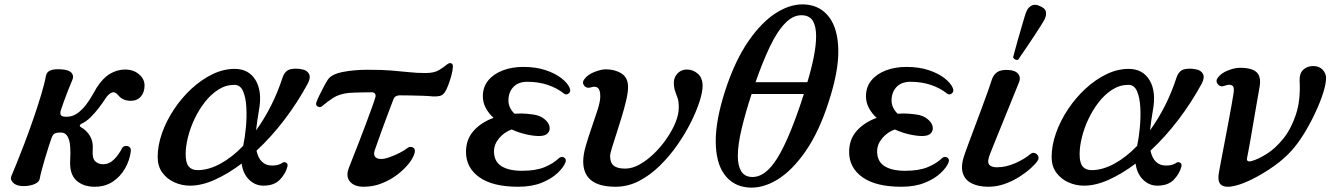

<svg xmlns="http://www.w3.org/2000/svg" viewBox="-20 -842 6114 878"><path d="M413 12Q360 12 328.5 -17.5Q297 -47 301 -110Q303 -143 301 -171.5Q299 -200 289 -218Q279 -236 258 -236Q236 -236 228 -230Q220 -224 215 -209Q210 -195 202 -170Q194 -145 185.5 -116.5Q177 -88 170.5 -63.5Q164 -39 162 -26Q160 -10 138.5 -0.5Q117 9 87 9Q56 9 40.5 -6Q25 -21 32 -37Q39 -53 55.5 -93.5Q72 -134 92.5 -188Q113 -242 133 -300Q153 -358 168.5 -409.5Q184 -461 190 -495Q193 -512 209 -519.5Q225 -527 259 -525Q295 -523 307 -509Q319 -495 311 -477Q303 -459 291.5 -429.5Q280 -400 270.5 -373.5Q261 -347 258 -337Q254 -324 258 -316Q262 -308 284 -308Q312 -308 334 -324Q356 -340 373.5 -363Q391 -386 403 -408Q415 -430 422 -441Q450 -485 483 -504.5Q516 -524 552 -524Q590 -524 615.5 -502.5Q641 -481 641 -451Q641 -420 624 -400.5Q607 -381 578 -381Q542 -381 522 -405Q506 -425 491 -418.5Q476 -412 464 -394Q450 -372 431.5 -348Q413 -324 393 -304.5Q373 -285 352 -276Q345 -272 345 -267.5Q345 -263 352 -259Q376 -246 391.5 -220Q407 -194 404 -158Q401 -118 415.5 -104.5Q430 -91 451 -91Q480 -91 502 -113.5Q524 -136 538 -164Q543 -173 553 -174.5Q563 -176 571.5 -170Q580 -164 578 -149Q573 -109 552 -72Q531 -35 496 -11.5Q461 12 413 12Z M849 7Q811 7 777 -8.5Q743 -24 722 -53Q701 -82 701 -124Q701 -177 721 -233.5Q741 -290 776 -342.5Q811 -395 856 -436.5Q901 -478 951.5 -502.5Q1002 -527 1053 -527Q1118 -527 1149 -475Q1180 -423 1164 -337Q1160 -312 1156.5 -289.5Q1153 -267 1151 -246Q1188 -297 1219 -358Q1250 -419 1272 -487Q1283 -519 1307 -525Q1331 -531 1361 -525Q1384 -521 1393 -504Q1402 -487 1387 -459Q1341 -374 1281 -295Q1221 -216 1153 -153Q1168 -85 1224 -85Q1241 -85 1252.5 -88.5Q1264 -92 1272 -98Q1279 -103 1288.5 -98Q1298 -93 1294 -79Q1286 -48 1260 -20.5Q1234 7 1184 7Q1147 7 1119 -20.5Q1091 -48 1085 -94Q1024 -48 963.5 -20.5Q903 7 849 7ZM884 -64Q934 -64 988 -93.5Q1042 -123 1092 -175Q1100 -212 1104.5 -259.5Q1109 -307 1106.5 -351.5Q1104 -396 1091.5 -425Q1079 -454 1052 -454Q1013 -454 979 -432.5Q945 -411 917.5 -376Q890 -341 870 -299Q850 -257 839.5 -214.5Q829 -172 829 -137Q829 -97 843 -80.5Q857 -64 884 -64Z M1643 12Q1600 12 1580 -12Q1560 -36 1576 -76Q1579 -84 1591 -114.5Q1603 -145 1619.5 -187Q1636 -229 1652 -272Q1668 -315 1680.5 -349.5Q1693 -384 1697 -399Q1699 -407 1695 -413.5Q1691 -420 1679 -420Q1662 -420 1640.5 -419.5Q1619 -419 1600.5 -418.5Q1582 -418 1574 -417Q1531 -412 1504.5 -395Q1478 -378 1452 -356Q1443 -349 1432.5 -355Q1422 -361 1427 -375Q1431 -386 1440.5 -406Q1450 -426 1461 -446.5Q1472 -467 1480 -479Q1497 -503 1548 -513Q1599 -523 1662 -523Q1726 -523 1770 -519.5Q1814 -516 1850 -512Q1886 -508 1926 -508Q1966 -508 1988.5 -522Q2011 -536 2024 -547Q2035 -556 2043.5 -552.5Q2052 -549 2051 -536Q2050 -518 2043.5 -494.5Q2037 -471 2029 -450.5Q2021 -430 2014 -420Q2005 -407 1992 -403.5Q1979 -400 1960 -401Q1943 -403 1914.5 -404Q1886 -405 1856.5 -405.5Q1827 -406 1806 -406Q1799 -406 1791 -402Q1783 -398 1780 -390Q1776 -380 1767 -356Q1758 -332 1746.5 -301.5Q1735 -271 1724 -240.5Q1713 -210 1705 -187Q1697 -164 1694 -156Q1687 -136 1695 -125.5Q1703 -115 1722 -115Q1739 -115 1762.5 -123.5Q1786 -132 1808.5 -143.5Q1831 -155 1843 -165Q1854 -174 1867.5 -168Q1881 -162 1876 -143Q1871 -122 1851 -96Q1831 -70 1799 -45Q1767 -20 1727 -4Q1687 12 1643 12Z M2350 12Q2233 12 2172 -31.5Q2111 -75 2111 -147Q2111 -205 2146 -244Q2181 -283 2237 -303Q2215 -323 2201.5 -348Q2188 -373 2188 -402Q2188 -444 2212.5 -474Q2237 -504 2279 -520Q2321 -536 2373 -536Q2430 -536 2474 -521.5Q2518 -507 2546.5 -485Q2575 -463 2585 -440Q2592 -424 2581 -415Q2570 -406 2559 -414Q2528 -439 2485.5 -453.5Q2443 -468 2391 -468Q2350 -468 2327.5 -444Q2305 -420 2305 -382Q2305 -365 2312.5 -349.5Q2320 -334 2333 -322Q2341 -322 2348.5 -322.5Q2356 -323 2364 -323Q2385 -323 2417.5 -318.5Q2450 -314 2469 -298Q2488 -283 2492.5 -265Q2497 -247 2485.5 -233.5Q2474 -220 2445 -220Q2420 -220 2386.5 -227.5Q2353 -235 2320 -250Q2286 -238 2262.5 -210Q2239 -182 2239 -150Q2239 -104 2272.5 -82.5Q2306 -61 2367 -61Q2430 -61 2470 -77.5Q2510 -94 2535 -118Q2547 -129 2559 -122Q2571 -115 2566 -100Q2558 -78 2530.5 -51.5Q2503 -25 2457.5 -6.5Q2412 12 2350 12Z M2795 12Q2647 12 2647 -104Q2647 -135 2659 -176Q2671 -217 2686 -260Q2701 -303 2713 -340.5Q2725 -378 2725 -402Q2725 -431 2714 -440Q2703 -449 2684 -443Q2663 -436 2651.5 -450.5Q2640 -465 2653 -481Q2668 -501 2698.5 -513Q2729 -525 2750 -525Q2792 -525 2822 -506Q2852 -487 2852 -444Q2852 -419 2843.5 -383Q2835 -347 2823 -307.5Q2811 -268 2799 -231Q2787 -194 2778.5 -166.5Q2770 -139 2770 -128Q2770 -98 2786.5 -84.5Q2803 -71 2839 -71Q2871 -71 2905 -90Q2939 -109 2970.5 -139.5Q3002 -170 3028 -207.5Q3054 -245 3069 -282Q3084 -319 3084 -350Q3084 -377 3079 -392.5Q3074 -408 3069 -420Q3064 -432 3062 -450Q3058 -482 3075.5 -503Q3093 -524 3122 -524Q3149 -524 3171 -505Q3193 -486 3193 -449Q3193 -422 3179 -378Q3165 -334 3139 -282Q3113 -230 3077 -178.5Q3041 -127 2996.5 -83.5Q2952 -40 2901.5 -14Q2851 12 2795 12Z M3397 15Q3331 8 3292.5 -44.5Q3254 -97 3253 -193.5Q3252 -290 3296 -427Q3341 -565 3403 -654.5Q3465 -744 3534 -786Q3603 -828 3669 -821Q3735 -814 3773.5 -761Q3812 -708 3813.5 -612Q3815 -516 3770 -378Q3726 -240 3664 -150.5Q3602 -61 3533 -19.5Q3464 22 3397 15ZM3413 -33Q3478 -27 3535 -119.5Q3592 -212 3656 -412H3417Q3389 -327 3371.5 -253.5Q3354 -180 3354 -129Q3354 -87 3368 -61.5Q3382 -36 3413 -33ZM3435 -466H3672Q3691 -529 3701.5 -582.5Q3712 -636 3712 -676Q3712 -719 3698.5 -744Q3685 -769 3653 -772Q3610 -776 3572 -737.5Q3534 -699 3500.5 -628.5Q3467 -558 3435 -466Z M4102 12Q3985 12 3924 -31.5Q3863 -75 3863 -147Q3863 -205 3898 -244Q3933 -283 3989 -303Q3967 -323 3953.5 -348Q3940 -373 3940 -402Q3940 -444 3964.5 -474Q3989 -504 4031 -520Q4073 -536 4125 -536Q4182 -536 4226 -521.5Q4270 -507 4298.5 -485Q4327 -463 4337 -440Q4344 -424 4333 -415Q4322 -406 4311 -414Q4280 -439 4237.5 -453.5Q4195 -468 4143 -468Q4102 -468 4079.5 -444Q4057 -420 4057 -382Q4057 -365 4064.5 -349.5Q4072 -334 4085 -322Q4093 -322 4100.5 -322.5Q4108 -323 4116 -323Q4137 -323 4169.5 -318.5Q4202 -314 4221 -298Q4240 -283 4244.5 -265Q4249 -247 4237.5 -233.5Q4226 -220 4197 -220Q4172 -220 4138.5 -227.5Q4105 -235 4072 -250Q4038 -238 4014.5 -210Q3991 -182 3991 -150Q3991 -104 4024.5 -82.5Q4058 -61 4119 -61Q4182 -61 4222 -77.5Q4262 -94 4287 -118Q4299 -129 4311 -122Q4323 -115 4318 -100Q4310 -78 4282.5 -51.5Q4255 -25 4209.5 -6.5Q4164 12 4102 12Z M4500 12Q4454 12 4422.5 -4Q4391 -20 4382 -53.5Q4373 -87 4392 -139Q4396 -151 4408.5 -184.5Q4421 -218 4437.5 -262Q4454 -306 4470.5 -350.5Q4487 -395 4499.5 -430Q4512 -465 4516 -479Q4523 -500 4540 -512Q4557 -524 4592 -522Q4624 -520 4636.5 -503.5Q4649 -487 4640 -466Q4636 -456 4623 -424Q4610 -392 4593 -350Q4576 -308 4558.5 -265Q4541 -222 4527.5 -188.5Q4514 -155 4509 -142Q4493 -104 4502.5 -90.5Q4512 -77 4539 -77Q4580 -77 4623 -96Q4666 -115 4691 -137Q4702 -146 4712.5 -142Q4723 -138 4727.5 -128Q4732 -118 4725 -107Q4716 -93 4694 -73Q4672 -53 4641.5 -33.5Q4611 -14 4574.5 -1Q4538 12 4500 12ZM4636.2 -569Q4629.6 -566.4 4622.2 -570.2Q4614.8 -574 4612.7 -579.7Q4613.8 -583.8 4619.3 -604.3Q4624.8 -624.8 4632.9 -653.7Q4641 -682.6 4649.6 -711.8Q4658.1 -741 4665 -764.1Q4671.9 -787.1 4676 -794.1Q4683.1 -809.7 4699 -817.2Q4714.9 -824.6 4736.2 -813.8Q4760.6 -803.6 4762.9 -787.6Q4765.2 -771.6 4758 -756Q4754.5 -748.1 4741.8 -728.1Q4729.1 -708.1 4712.3 -682.2Q4695.5 -656.3 4678.6 -631.6Q4661.7 -606.8 4649.7 -589.5Q4637.8 -572.2 4636.2 -569Z M4937 7Q4899 7 4865 -8.5Q4831 -24 4810 -53Q4789 -82 4789 -124Q4789 -177 4809 -233.5Q4829 -290 4864 -342.5Q4899 -395 4944 -436.5Q4989 -478 5039.5 -502.5Q5090 -527 5141 -527Q5206 -527 5237 -475Q5268 -423 5252 -337Q5248 -312 5244.5 -289.5Q5241 -267 5239 -246Q5276 -297 5307 -358Q5338 -419 5360 -487Q5371 -519 5395 -525Q5419 -531 5449 -525Q5472 -521 5481 -504Q5490 -487 5475 -459Q5429 -374 5369 -295Q5309 -216 5241 -153Q5256 -85 5312 -85Q5329 -85 5340.5 -88.5Q5352 -92 5360 -98Q5367 -103 5376.5 -98Q5386 -93 5382 -79Q5374 -48 5348 -20.5Q5322 7 5272 7Q5235 7 5207 -20.5Q5179 -48 5173 -94Q5112 -48 5051.5 -20.5Q4991 7 4937 7ZM4972 -64Q5022 -64 5076 -93.5Q5130 -123 5180 -175Q5188 -212 5192.5 -259.5Q5197 -307 5194.5 -351.5Q5192 -396 5179.5 -425Q5167 -454 5140 -454Q5101 -454 5067 -432.5Q5033 -411 5005.5 -376Q4978 -341 4958 -299Q4938 -257 4927.5 -214.5Q4917 -172 4917 -137Q4917 -97 4931 -80.5Q4945 -64 4972 -64Z M5630 7Q5587 18 5566.5 5Q5546 -8 5554 -53Q5556 -66 5563 -102Q5570 -138 5579 -185.5Q5588 -233 5597 -280.5Q5606 -328 5612.5 -365Q5619 -402 5621 -416Q5626 -445 5613.5 -451.5Q5601 -458 5581 -450Q5561 -442 5549 -457Q5537 -472 5550 -488Q5565 -508 5595.5 -520Q5626 -532 5650 -532Q5706 -532 5727 -511Q5748 -490 5740 -445Q5739 -438 5734.5 -413Q5730 -388 5724 -353Q5718 -318 5711.5 -280Q5705 -242 5699 -207.5Q5693 -173 5688.5 -149.5Q5684 -126 5683 -121Q5680 -109 5686.5 -105.5Q5693 -102 5705 -106Q5734 -114 5773 -138.5Q5812 -163 5848 -207.5Q5884 -252 5906 -318Q5928 -384 5923 -473Q5922 -507 5940 -523.5Q5958 -540 5985 -540Q6013 -540 6028.5 -523Q6044 -506 6044 -486Q6044 -459 6030.5 -416.5Q6017 -374 5994 -325Q5971 -276 5943 -230.5Q5915 -185 5886 -153Q5853 -116 5806.5 -83Q5760 -50 5713 -26Q5666 -2 5630 7Z"/></svg>

Font: Zen Old Mincho Black
Style: Regular
Weight: 900
Designer: Yoshimichi Ohira
Foundry: Positype
Version: Version 1.001